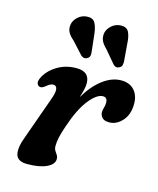

<svg xmlns="http://www.w3.org/2000/svg" viewBox="-110 -796 729 885"><g transform="rotate(15 254.5 -353.5)"><path d="M67.5 -347.5Q59.5 -349.5 55.5 -359Q51.5 -368.5 58.5 -384.5Q75 -422 116.2 -448.2Q157.5 -474.5 210.5 -474.5Q273.5 -474.5 273.5 -418.5Q273.5 -404 269.2 -386.2Q265 -368.5 258.5 -349Q294 -409 337.2 -441.2Q380.5 -473.5 424 -473.5Q465 -473.5 487.2 -448.5Q509.5 -423.5 509 -382Q508.5 -332 481.2 -302Q454 -272 419.5 -272Q395.5 -272 385.5 -283.5Q375.5 -295 375.5 -308Q375.5 -319.5 379.2 -331Q383 -342.5 383 -356Q383 -381 362 -381Q332.5 -381 296.2 -335.2Q260 -289.5 231 -202.5Q218.5 -166.5 213.8 -144.2Q209 -122 209 -103.5Q209 -90 214.2 -81.5Q219.5 -73 225 -65Q230.5 -57 230.5 -46Q230.5 -21 196.8 -4.8Q163 11.5 104 11.5Q57.5 11.5 49.5 -19.8Q41.5 -51 63.5 -108L133 -302.5Q147 -339.5 144.5 -356.5Q142 -373.5 126.5 -373.5Q113 -373.5 95 -358Q78.5 -344 67.5 -347.5ZM406.5 -646 413.5 -560.5Q413.5 -551 411.8 -543.2Q410 -535.5 401.5 -530.5Q385.5 -520.5 371.5 -534L319.5 -595.5Q301.5 -612.5 294.5 -629Q287.5 -645.5 291.5 -666Q296.5 -686 315 -701.5Q333.5 -717 357.5 -717.5Q385.5 -718 395.2 -698.2Q405 -678.5 406.5 -646ZM248.5 -649 258 -563Q259 -554 257.5 -546.5Q256 -539 248 -533.5Q233 -523 217 -535.5L163 -594.5Q144 -610.5 136 -626.2Q128 -642 131.5 -662.5Q135 -682.5 153 -698.8Q171 -715 195 -716.5Q223.5 -718.5 234.2 -699.5Q245 -680.5 248.5 -649Z"/></g></svg>

Font: Fraunces 9pt Soft SemiBold
Style: Italic
Weight: 600
Italic angle: -16°
Version: Version 1.000;[b76b70a41]